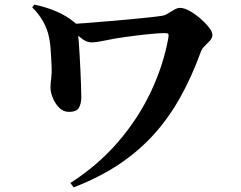

<svg xmlns="http://www.w3.org/2000/svg" viewBox="-20 -752 1040 829"><path d="M284 38Q404 -39 491 -140.5Q578 -242 632 -357Q686 -472 707 -589Q709 -602 706.5 -605.5Q704 -609 694 -609Q676 -609 655 -607.5Q634 -606 611 -603.5Q588 -601 564.5 -598Q541 -595 519 -592Q475 -586 435.5 -577.5Q396 -569 376 -569Q355 -569 336.5 -583Q318 -597 283 -625L284 -649Q309 -649 351.5 -652.5Q394 -656 443.5 -660Q493 -664 540.5 -668.5Q588 -673 625.5 -677Q663 -681 680 -684Q691 -685 704.5 -693.5Q718 -702 732 -710Q746 -718 757 -718Q775 -718 798.5 -705Q822 -692 844.5 -672.5Q867 -653 882 -634Q897 -615 897 -602Q897 -588 886.5 -576.5Q876 -565 864 -553.5Q852 -542 847 -528Q807 -418 756.5 -328.5Q706 -239 641 -168Q576 -97 491.5 -41Q407 15 298 57ZM277 -269Q253 -269 235 -287.5Q217 -306 207.5 -330.5Q198 -355 198 -373Q198 -391 201 -413.5Q204 -436 203 -461Q202 -478 201 -500.5Q200 -523 198 -547.5Q196 -572 191 -594Q185 -625 166.5 -658.5Q148 -692 119 -720L128 -732Q178 -722 222.5 -703Q267 -684 302 -655Q315 -645 315 -633Q315 -621 316 -615Q318 -600 320 -572.5Q322 -545 324 -511Q326 -477 327.5 -443Q329 -409 330 -379.5Q331 -350 331 -331Q331 -307 321.5 -288Q312 -269 277 -269Z"/></svg>

Font: Noto Serif JP ExtraLight ExtraBold
Style: Regular
Weight: 800
Version: Version 2.003-H1;hotconv 1.1.1;makeotfexe 2.6.0